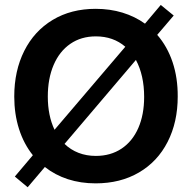

<svg xmlns="http://www.w3.org/2000/svg" viewBox="-20 -748 797 796"><path d="M716.8 -347.7Q716.8 -241.7 675 -159.9Q633.3 -78.1 556.2 -33Q479 12.2 376.5 12.2Q314.5 12.2 261.2 -5.1Q208 -22.5 166 -55.7L94.7 28.3L41.5 -16.1L116.2 -104.5Q78.6 -151.4 58.8 -213.4Q39.1 -275.4 39.1 -347.7Q39.1 -454.6 80.6 -537.1Q122.1 -619.6 198.5 -665.5Q274.9 -711.4 376.5 -711.4Q436 -711.4 487.8 -695.6Q539.6 -679.7 581.1 -649.9L646.5 -727.5L700.2 -683.6L631.8 -603.5Q673.8 -555.2 695.6 -490Q717.3 -424.8 716.8 -347.7ZM206.1 -210 499.5 -554.2Q449.7 -597.2 377.4 -597.2Q316.4 -597.2 271.5 -566.2Q226.6 -535.2 202.4 -478.8Q178.2 -422.4 178.2 -347.7Q178.2 -268.6 206.1 -210ZM577.6 -346.2Q577.6 -435.5 543.5 -499.5L247.6 -151.4Q272.9 -127 305.7 -114.3Q338.4 -101.6 377.4 -101.6Q438.5 -101.6 483.9 -131.8Q529.3 -162.1 553.5 -217.5Q577.6 -272.9 577.6 -346.2Z"/></svg>

Font: Selawik Semibold
Style: Regular
Weight: 600
Designer: Aaron Bell
Foundry: Microsoft Corporation
Version: Version 1.01